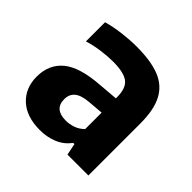

<svg xmlns="http://www.w3.org/2000/svg" viewBox="-147 -699 851 851"><g transform="rotate(45 279.0 -273.0)"><path d="M209 10Q125 10 78.2 -33.5Q31.5 -77 31.5 -148Q31.5 -225 85 -268.8Q138.5 -312.5 259 -320.5L348 -328V-335.5Q348 -392 319.8 -413.2Q291.5 -434.5 223.5 -434.5Q192 -434.5 152 -429.2Q112 -424 75.5 -412.5V-532.5Q115.5 -544 163.2 -549.8Q211 -555.5 252 -555.5Q339 -555.5 394.5 -534Q450 -512.5 476.8 -462.2Q503.5 -412 503.5 -325.5V0H372.5L361.5 -54.5H354Q329 -21 291.2 -5.5Q253.5 10 209 10ZM188.5 -163.5Q188.5 -101 261 -101Q283 -101 306 -108.8Q329 -116.5 348 -135.5V-238.5L275 -232.5Q229 -228.5 208.8 -211.2Q188.5 -194 188.5 -163.5Z"/></g></svg>

Font: Encode Sans
Style: Bold
Weight: 700
Designer: Multiple Designers
Foundry: Impallari Type
Version: Version 3.002; ttfautohint (v1.8.3) -l 8 -r 50 -G 200 -x 14 